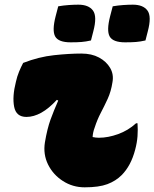

<svg xmlns="http://www.w3.org/2000/svg" viewBox="-20 -790 660 821"><path d="M79 -521Q146 -547 211 -554Q276 -561 328 -561Q372 -561 403.5 -544Q435 -527 451 -499.5Q467 -472 461 -439Q455 -399 440.5 -367.5Q426 -336 411 -307.5Q396 -279 385 -245Q377 -224 376 -204Q390 -201 403 -201Q442 -201 485 -216.5Q528 -232 562 -263H568Q570 -235 568 -207.5Q566 -180 558 -150Q540 -81 500 -41Q475 -16 439 -2.5Q403 11 342 11Q291 11 249 -16Q207 -43 185.5 -86.5Q164 -130 172 -181Q182 -240 196 -278.5Q210 -317 229 -360L223 -363Q189 -326 156.5 -308Q124 -290 93 -290Q49 -290 40.5 -333.5Q32 -377 48 -440Q53 -463 61.5 -483.5Q70 -504 79 -521ZM229 -763Q252 -767 274.5 -768.5Q297 -770 315 -770Q359 -770 377.5 -745Q396 -720 379 -656L369 -617Q347 -612 328.5 -610.5Q310 -609 282 -609Q230 -609 216 -634Q202 -659 218 -721ZM462 -763Q485 -767 507.5 -768.5Q530 -770 548 -770Q592 -770 610.5 -745Q629 -720 612 -656L602 -617Q580 -612 561.5 -610.5Q543 -609 515 -609Q463 -609 449 -634Q435 -659 451 -721Z"/></svg>

Font: Recursive Mn Csl St XBk
Style: Italic
Weight: 1000
Italic angle: -15°
Monospace: yes
Version: Version 1.079;hotconv 1.0.112;makeotfexe 2.5.65598; ttfautoh